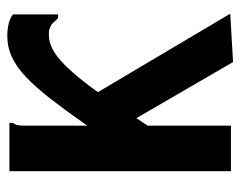

<svg xmlns="http://www.w3.org/2000/svg" viewBox="-88 -582 675 540"><g transform="rotate(-90 250.0 -311.5)"><path d="M39 -623H166H175V-613Q170 -607 168.5 -600Q167 -593 167 -576V-404Q209 -464 242 -506.5Q275 -549 303.5 -576Q332 -603 360 -616Q388 -629 420 -629Q438 -629 454.5 -625Q471 -621 480 -613V-495V-486H470Q464 -491 458 -498.5Q452 -506 437 -511Q434 -512 429.5 -512Q425 -512 421 -512Q402 -512 382 -501.5Q362 -491 340 -469.5Q318 -448 292 -415Q266 -382 235.5 -337Q205 -292 167 -234V0H39ZM151 -330 233 -422 482 -2 346 6Z"/></g></svg>

Font: Inconsolata ExtraBold
Style: Regular
Weight: 800
Designer: Raph Levien, Cyreal, Brenton Simpson
Foundry: Raph Levien, Cyreal, Google
Version: Version 3.001